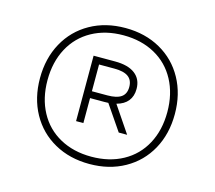

<svg xmlns="http://www.w3.org/2000/svg" viewBox="-91 -861 939 839"><g transform="rotate(15 378.5 -441.5)"><path d="M683.5 -441Q683.5 -351 645 -281.2Q606.5 -211.5 537.2 -172.8Q468 -134 378.5 -134Q289 -134 219.8 -172.8Q150.5 -211.5 112 -281.2Q73.5 -351 73.5 -441Q73.5 -531 112 -601Q150.5 -671 219.8 -710Q289 -749 378.5 -749Q468 -749 537.2 -710Q606.5 -671 645 -601Q683.5 -531 683.5 -441ZM649.5 -441Q649.5 -523 616 -585.5Q582.5 -648 521 -682Q459.5 -716 378.5 -716Q297.5 -716 236 -682Q174.5 -648 141 -585.5Q107.5 -523 107.5 -441Q107.5 -359 141 -296.8Q174.5 -234.5 236 -200.8Q297.5 -167 378.5 -167Q459.5 -167 521 -200.8Q582.5 -234.5 616 -296.8Q649.5 -359 649.5 -441ZM425 -419 505.5 -300H467.5L390 -413.5Q384 -413 371.5 -413H307.5V-300H274.5V-596H371.5Q431 -596 462.2 -572Q493.5 -548 493.5 -504Q493.5 -471 476.2 -449.5Q459 -428 425 -419ZM377.5 -444Q420 -444 440.2 -458.5Q460.5 -473 460.5 -504Q460.5 -535 440 -550Q419.5 -565 377.5 -565H307.5V-444Z"/></g></svg>

Font: Encode Sans Semi Condensed Thin
Style: Regular
Weight: 250
Width: 4
Designer: Multiple Designers
Foundry: Impallari Type
Version: Version 2.000